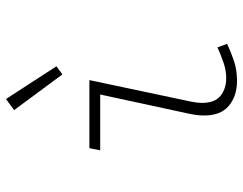

<svg xmlns="http://www.w3.org/2000/svg" viewBox="-105 -693 810 640"><g transform="rotate(-90 300.0 -373.0)"><path d="M350 12Q300 12 267.5 -15Q235 -42 235 -98Q235 -110 236.5 -122Q238 -134 241 -148L305 -444H119L126 -480H353L281 -140Q279 -130 278 -121.5Q277 -113 277 -105Q277 -62 300.5 -43Q324 -24 360 -24Q385 -24 410 -32.5Q435 -41 462 -53L474 -21Q444 -7 415 2.5Q386 12 350 12ZM372 -570 253 -731 290 -758 399 -590Z"/></g></svg>

Font: Source Code Pro ExtraLight Light
Style: Italic
Weight: 300
Italic angle: -11°
Monospace: yes
Version: Version 1.016;hotconv 1.0.116;makeotfexe 2.5.65601